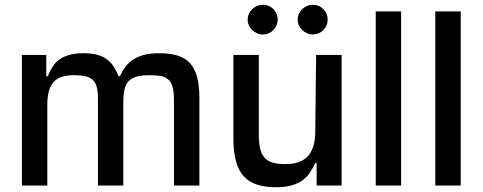

<svg xmlns="http://www.w3.org/2000/svg" viewBox="-20 -775 2016 802"><path d="M71.4 0V-545.5H173.3V-456.7H180Q188.6 -479 200.1 -497Q211.6 -514.9 229 -527.2Q246.4 -539.4 270.6 -546Q294.7 -552.6 328.5 -552.6Q362.6 -552.6 386.4 -546Q410.2 -539.4 426.8 -527Q443.5 -514.6 454.9 -496.8Q466.3 -479 475.1 -456.7H480.8Q490.8 -478.7 504.1 -496.3Q517.4 -513.8 536.6 -526.5Q555.8 -539.1 582 -545.8Q608.3 -552.6 644.5 -552.6Q688.2 -552.6 720 -543.3Q751.8 -534.1 772.4 -512.4Q793 -490.8 802.9 -454.9Q812.9 -419 812.9 -365.8V0H706.7V-355.8Q706.7 -390.3 701.2 -410.9Q695.7 -431.5 683.4 -442.6Q671.2 -453.8 651.6 -457.4Q632.1 -460.9 604.4 -460.9Q571.7 -460.9 550.6 -454.9Q529.5 -448.9 517 -435.5Q504.6 -422.2 499.8 -400.6Q495 -378.9 495 -347.7V0H389.2V-362.6Q389.2 -391.3 384.4 -410.3Q379.6 -429.3 368.1 -440.5Q356.5 -451.7 337.4 -456.3Q318.2 -460.9 289.4 -460.9Q260.3 -460.9 239 -454.4Q217.7 -447.8 204.2 -432.9Q190.7 -418 184.1 -394.2Q177.6 -370.4 177.6 -336.3V0Z M1061.1 -545.5V-211.3Q1061.1 -176.8 1066.8 -153.4Q1072.4 -130 1085.4 -115.8Q1098.4 -101.6 1119.7 -95.5Q1141 -89.5 1172.2 -89.5Q1201.3 -89.5 1224.4 -96.8Q1247.5 -104 1263.7 -120.4Q1279.8 -136.7 1288.4 -162.8Q1296.9 -188.9 1296.9 -226.2L1300.4 -545.5H1407V0H1302.6V-94.5H1296.9Q1287.3 -72.8 1274.7 -54.2Q1262.1 -35.5 1243.3 -21.8Q1224.4 -8.2 1197.8 -0.5Q1171.2 7.1 1133.9 7.1Q1088.1 7.1 1054.3 -3.6Q1020.6 -14.2 998.4 -38.4Q976.2 -62.5 965.6 -101.7Q954.9 -141 954.9 -198.5V-545.5ZM1223.4 -692.8Q1223.4 -706 1228.5 -717.3Q1233.7 -728.7 1242.4 -737Q1251.1 -745.4 1262.4 -750.2Q1273.8 -755 1286.2 -755Q1299.7 -755 1311.1 -750.2Q1322.4 -745.4 1330.8 -737Q1339.1 -728.7 1343.9 -717.3Q1348.7 -706 1348.7 -692.8Q1348.7 -680.4 1343.9 -669.2Q1339.1 -658 1330.8 -649.5Q1322.4 -641 1311.1 -636Q1299.7 -631 1286.2 -631Q1273.8 -631 1262.4 -636Q1251.1 -641 1242.4 -649.5Q1233.7 -658 1228.5 -669.2Q1223.4 -680.4 1223.4 -692.8ZM1077.4 -755Q1090.9 -755 1102.3 -750.2Q1113.6 -745.4 1122 -737Q1130.3 -728.7 1135.1 -717.3Q1139.9 -706 1139.9 -692.8Q1139.9 -680.4 1135.1 -669.2Q1130.3 -658 1122 -649.5Q1113.6 -641 1102.3 -636Q1090.9 -631 1077.4 -631Q1065 -631 1053.6 -636Q1042.3 -641 1033.6 -649.5Q1024.9 -658 1019.7 -669.2Q1014.6 -680.4 1014.6 -692.8Q1014.6 -706 1019.7 -717.3Q1024.9 -728.7 1033.6 -737Q1042.3 -745.4 1053.6 -750.2Q1065 -755 1077.4 -755Z M1655.5 0H1549.4V-727.3H1655.5Z M1904.5 0H1798.3V-727.3H1904.5Z"/></svg>

Font: Cannonade Med
Style: Regular
Weight: 500
Designer: Rasmus Andersson
Foundry: rsms
Version: Version 3.012;git-f93a4a705